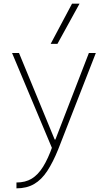

<svg xmlns="http://www.w3.org/2000/svg" viewBox="-20 -810 590 1050"><path d="M70 188Q119 188 153.5 167Q188 146 215.5 102Q243 58 268 -13L269 11L46 -520H84L279 -47H283L466 -520H504L299 5Q270 77 238.5 125Q207 173 166.5 196.5Q126 220 70 220ZM294 -570H257L374 -790H415Z"/></svg>

Font: M PLUS Code Latin SemiExpanded ExtraLight
Style: Regular
Weight: 250
Width: 6
Designer: Coji Morishita
Foundry: UNDERFOREST DESIGN
Version: Version 1.002; ttfautohint (v1.8.3)